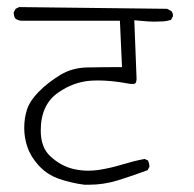

<svg xmlns="http://www.w3.org/2000/svg" viewBox="-20 -568 540 534"><path d="M305.7 -381.3Q266.6 -381.3 221.7 -380.4Q179.7 -379.4 146.5 -358.9Q111.8 -337.4 87.6 -312.7Q63.5 -288.1 55.4 -264.2Q47.4 -240.2 47.4 -212.4Q47.4 -184.6 56.2 -159.2Q64.5 -133.8 86.9 -108.4L92.3 -103Q112.8 -82 142.1 -71.3Q176.8 -59.1 214.8 -54.2Q220.7 -54.2 226.6 -54.2Q269 -54.2 308.8 -66.7Q348.6 -79.1 390.6 -94.7L395.5 -104Q395.5 -105.5 395.5 -106.4Q395.5 -107.4 395.3 -108.6Q395 -109.9 394.8 -111.6Q394.5 -113.3 394 -115.2Q393.1 -118.2 391.6 -121.6L381.8 -126Q351.6 -120.1 319.8 -110.4Q288.1 -100.6 253.4 -95.2Q238.8 -93.3 225.1 -93.3Q204.1 -93.3 184.1 -98.1Q149.9 -106 120.6 -132.8Q93.3 -157.2 93.3 -205.1Q93.3 -277.3 142.6 -311Q182.6 -338.9 229 -343.3Q240.7 -344.2 253.9 -344.2Q289.6 -344.2 335 -335.9Q342.8 -334.5 346.2 -334.5Q349.6 -334.5 351.6 -334.5Q355.5 -335.4 356.4 -336.4Q359.4 -339.4 359.9 -347.7L353.5 -511.7L368.7 -510.3Q393.6 -507.8 408 -507.8Q422.4 -507.8 433.8 -508.5Q445.3 -509.3 455.6 -512.7L460.9 -522.5Q460.9 -523.4 460.9 -525.9Q460.9 -532.2 456.5 -537.1L444.8 -543.5L33.2 -548.3L23.4 -543.5L18.1 -533.7Q18.1 -522.9 22.9 -516.1Q29.3 -511.7 38.1 -510.3H313.5L319.3 -381.3Z"/></svg>

Font: NaikaiFont
Style: ExtraLight
Weight: 200
Version: Version 1.89